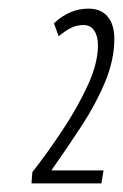

<svg xmlns="http://www.w3.org/2000/svg" viewBox="-20 -793 285 445"><path d="M53 -368 55 -394Q91 -440 126 -493Q161 -546 184 -596.5Q207 -647 207 -688Q207 -709 198.5 -722Q190 -735 173 -735Q159 -735 146 -729Q133 -723 116 -709L105 -739Q141 -773 185 -773Q214 -773 229.5 -754.5Q245 -736 245 -703Q245 -655 224 -604Q203 -553 169 -501Q135 -449 99 -398H220L215 -368Z"/></svg>

Font: Georama Condensed Light
Style: Italic
Weight: 300
Width: 3
Italic angle: -9°
Designer: Jean-Baptiste Levee
Foundry: Production Type
Version: Version 1.000